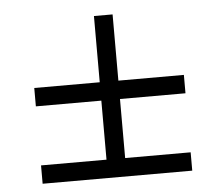

<svg xmlns="http://www.w3.org/2000/svg" viewBox="-44 -588 731 636"><g transform="rotate(-5 321.5 -269.5)"><path d="M570.3 0H72.8V-61H290.5V-257.3H72.8V-318.4H290.5V-538.6H352.5V-318.4H570.3V-257.3H352.5V-61H570.3Z"/></g></svg>

Font: UniBurma_GGSerif
Style: Book
Weight: 400
Designer: Victor San Kho Lin (for Burmese only and related typography optimization with it)
Foundry: http://www.unimm.org
Version: 2.0